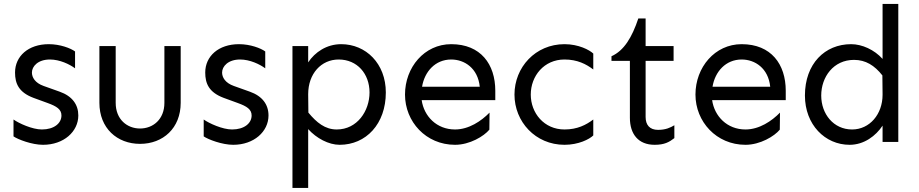

<svg xmlns="http://www.w3.org/2000/svg" viewBox="-20 -723 4679 978"><path d="M228.5 -498C124 -498 56.6 -436.5 56.6 -353.5C56.6 -297.9 75.2 -252.9 150.4 -224.6L222.7 -198.2C268.6 -181.6 293 -166 293 -134.8C293 -94.7 254.9 -63.5 193.4 -63.5C144.5 -63.5 76.2 -94.7 48.8 -114.3V-28.3C71.3 -12.7 142.6 14.6 199.2 14.6C304.7 14.6 378.9 -52.7 378.9 -134.8C378.9 -190.4 347.7 -233.4 284.2 -255.9L202.1 -285.2C158.2 -300.8 142.6 -329.1 142.6 -353.5C142.6 -384.8 172.9 -419.9 234.4 -419.9C284.2 -419.9 335 -395.5 362.3 -375V-460.9C339.8 -477.5 286.1 -498 228.5 -498Z M817.4 -488.3V-199.2C817.4 -114.3 758.8 -68.4 693.4 -68.4C627.9 -68.4 569.3 -114.3 569.3 -199.2V-488.3H486.3V-199.2C486.3 -70.3 576.2 9.8 693.4 9.8C810.5 9.8 900.4 -70.3 900.4 -199.2V-488.3Z M1197.3 -498C1092.8 -498 1025.4 -436.5 1025.4 -353.5C1025.4 -297.9 1043.9 -252.9 1119.1 -224.6L1191.4 -198.2C1237.3 -181.6 1261.7 -166 1261.7 -134.8C1261.7 -94.7 1223.6 -63.5 1162.1 -63.5C1113.3 -63.5 1044.9 -94.7 1017.6 -114.3V-28.3C1040 -12.7 1111.3 14.6 1168 14.6C1273.4 14.6 1347.7 -52.7 1347.7 -134.8C1347.7 -190.4 1316.4 -233.4 1252.9 -255.9L1170.9 -285.2C1127 -300.8 1111.3 -329.1 1111.3 -353.5C1111.3 -384.8 1141.6 -419.9 1203.1 -419.9C1252.9 -419.9 1303.7 -395.5 1331.1 -375V-460.9C1308.6 -477.5 1254.9 -498 1197.3 -498Z M1705.1 -419.9C1799.8 -419.9 1862.3 -346.7 1862.3 -252C1862.3 -158.2 1799.8 -63.5 1695.3 -63.5C1635.7 -63.5 1592.8 -98.6 1550.8 -149.4L1549.8 -243.2C1549.8 -347.7 1616.2 -419.9 1705.1 -419.9ZM1717.8 -498C1643.6 -498 1584 -457 1549.8 -405.3V-488.3H1469.7V234.4H1549.8V-65.4C1591.8 -18.6 1654.3 14.6 1710 14.6C1844.7 14.6 1945.3 -91.8 1945.3 -252C1945.3 -399.4 1843.8 -498 1717.8 -498Z M2278.3 -419.9C2345.7 -419.9 2414.1 -376 2423.8 -281.2H2129.9C2142.6 -358.4 2197.3 -419.9 2278.3 -419.9ZM2278.3 -498C2141.6 -498 2043 -379.9 2043 -241.2C2043 -103.5 2149.4 14.6 2297.9 14.6C2373 14.6 2445.3 -29.3 2472.7 -62.5L2473.6 -149.4C2431.6 -106.4 2368.2 -63.5 2297.9 -63.5C2204.1 -63.5 2139.6 -130.9 2127.9 -212.9H2502.9V-260.7C2502.9 -395.5 2428.7 -498 2278.3 -498Z M2855.5 -498C2707 -498 2600.6 -379.9 2600.6 -241.2C2600.6 -103.5 2707 14.6 2855.5 14.6C2926.8 14.6 2982.4 -13.7 3002 -33.2V-114.3C2965.8 -86.9 2920.9 -63.5 2855.5 -63.5C2751 -63.5 2683.6 -147.5 2683.6 -241.2C2683.6 -335.9 2751 -419.9 2855.5 -419.9C2920.9 -419.9 2965.8 -396.5 3002 -369.1V-450.2C2982.4 -468.8 2926.8 -498 2855.5 -498Z M3231.4 -628.9C3199.2 -532.2 3158.2 -464.8 3094.7 -436.5V-413.1H3188.5V-123C3188.5 -40 3231.4 14.6 3314.5 14.6C3364.3 14.6 3388.7 1 3415 -19.5V-85C3395.5 -73.2 3371.1 -61.5 3332 -61.5C3289.1 -61.5 3268.6 -86.9 3268.6 -127V-413.1H3411.1V-488.3H3268.6V-628.9Z M3757.8 -419.9C3825.2 -419.9 3893.6 -376 3903.3 -281.2H3609.4C3622.1 -358.4 3676.8 -419.9 3757.8 -419.9ZM3757.8 -498C3621.1 -498 3522.5 -379.9 3522.5 -241.2C3522.5 -103.5 3628.9 14.6 3777.3 14.6C3852.5 14.6 3924.8 -29.3 3952.1 -62.5L3953.1 -149.4C3911.1 -106.4 3847.7 -63.5 3777.3 -63.5C3683.6 -63.5 3619.1 -130.9 3607.4 -212.9H3982.4V-260.7C3982.4 -395.5 3908.2 -498 3757.8 -498Z M4330.1 -418C4389.6 -418 4434.6 -389.6 4474.6 -338.9L4475.6 -245.1V-240.2C4475.6 -141.6 4410.2 -63.5 4320.3 -63.5C4225.6 -63.5 4163.1 -142.6 4163.1 -236.3C4163.1 -331.1 4225.6 -418 4330.1 -418ZM4475.6 -422.9C4433.6 -469.7 4371.1 -498 4315.4 -498C4181.6 -498 4080.1 -398.4 4080.1 -236.3C4080.1 -87.9 4182.6 14.6 4307.6 14.6C4381.8 14.6 4441.4 -31.2 4475.6 -83V0H4555.7V-703.1H4475.6Z"/></svg>

Font: Sen-gleads
Style: Regular
Weight: 400
Designer: Kosal Sen, Philatype
Foundry: Philatype
Version: Version 1.004; ttfautohint (v1.8.3)